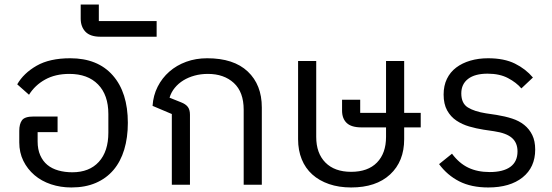

<svg xmlns="http://www.w3.org/2000/svg" viewBox="-20 -815 2434 847"><path d="M295 12Q247 12 205 -2Q163 -16 132 -42.5Q101 -69 83 -105.5Q65 -142 65 -187V-238Q65 -268 77 -284.5Q89 -301 128 -301H234V-232H146V-191Q146 -156 157.5 -130Q169 -104 189 -87.5Q209 -71 237.5 -63Q266 -55 299 -55Q374 -55 416 -101Q458 -147 458 -230V-312Q458 -396 412.5 -442.5Q367 -489 286 -489Q224 -489 179 -464Q134 -439 108 -397L56 -443Q84 -492 141.5 -525Q199 -558 290 -558Q411 -558 477.5 -482.5Q544 -407 544 -273Q544 -208 528 -155Q512 -102 480.5 -65Q449 -28 402.5 -8Q356 12 295 12Z M423 -653Q378 -653 357 -675Q336 -697 336 -733V-795H416V-722H671V-653Z M738 -312 653 -348Q656 -394 675.5 -432.5Q695 -471 727 -499Q759 -527 801.5 -542.5Q844 -558 894 -558Q1011 -558 1073 -499.5Q1135 -441 1135 -341V0H1055V-331Q1055 -409 1011.5 -449Q968 -489 897 -489Q866 -489 838.5 -481.5Q811 -474 789 -460.5Q767 -447 751 -427.5Q735 -408 728 -384L778 -364Q799 -356 808.5 -343.5Q818 -331 818 -309V0H738Z M1529 12Q1475 12 1431.5 -3Q1388 -18 1357.5 -45.5Q1327 -73 1311 -112.5Q1295 -152 1295 -201V-546H1375V-211Q1375 -139 1415.5 -98Q1456 -57 1529 -57Q1603 -57 1643 -98Q1683 -139 1683 -211V-253H1575Q1530 -253 1509.5 -272.5Q1489 -292 1489 -327V-375H1569V-317H1683V-546H1763V-317H1836V-253H1763V-201Q1763 -103 1701 -45.5Q1639 12 1529 12Z M2134 12Q2059 12 2006 -15Q1953 -42 1917 -91L1974 -137Q2005 -95 2045.5 -75.5Q2086 -56 2140 -56Q2200 -56 2231.5 -79Q2263 -102 2263 -147Q2263 -185 2238.5 -206.5Q2214 -228 2160 -236L2113 -243Q2081 -248 2050 -257Q2019 -266 1993.5 -283Q1968 -300 1952.5 -328Q1937 -356 1937 -398Q1937 -437 1951.5 -467Q1966 -497 1992.5 -517Q2019 -537 2055 -547.5Q2091 -558 2133 -558Q2204 -558 2251.5 -534.5Q2299 -511 2331 -473L2280 -425Q2258 -451 2221 -470.5Q2184 -490 2131 -490Q2075 -490 2045 -467Q2015 -444 2015 -403Q2015 -359 2044 -341Q2073 -323 2124 -315L2171 -308Q2208 -302 2239 -292Q2270 -282 2292.5 -264Q2315 -246 2328 -219.5Q2341 -193 2341 -155Q2341 -77 2285.5 -32.5Q2230 12 2134 12Z"/></svg>

Font: IBM Plex Thai
Style: Regular
Weight: 400
Designer: Mike Abbink, Paul van der Laan, Pieter van Rosmalen, Ben Mitchell, Mark Frömberg
Foundry: Bold Monday
Version: Version 1.0